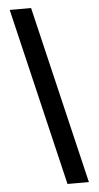

<svg xmlns="http://www.w3.org/2000/svg" viewBox="-64 -870 553 1073"><g transform="rotate(-5 212.0 -333.5)"><path d="M33 -832H153L390 165H270Z"/></g></svg>

Font: Noto Sans Devanagari UI ExtraCondensed
Style: Bold
Weight: 700
Width: 2
Designer: Jelle Bosma - Monotype Design Team
Foundry: Monotype Imaging Inc.
Version: Version 2.004